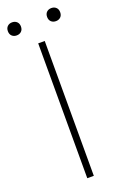

<svg xmlns="http://www.w3.org/2000/svg" viewBox="-165 -838 563 883"><g transform="rotate(-20 116.0 -396.0)"><path d="M20 -728Q6 -728 -3 -736.5Q-12 -745 -12 -760Q-12 -775 -3 -783.5Q6 -792 20 -792Q34 -792 43 -783.5Q52 -775 52 -760Q52 -745 43 -736.5Q34 -728 20 -728ZM212 -728Q198 -728 189 -736.5Q180 -745 180 -760Q180 -775 189 -783.5Q198 -792 212 -792Q226 -792 235 -783.5Q244 -775 244 -760Q244 -745 235 -736.5Q226 -728 212 -728ZM100 0V-660H132V0Z"/></g></svg>

Font: TypoPRO Source Sans Pro
Style: Regular
Weight: 200
Designer: Paul D. Hunt
Foundry: Adobe Systems Incorporated
Version: Version 2.020;PS 2.000;hotconv 1.0.86;makeotf.lib2.5.63406